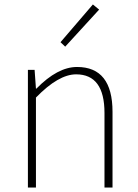

<svg xmlns="http://www.w3.org/2000/svg" viewBox="-20 -840 620 860"><path d="M105 -527H135L141 -443H143Q238 -540 325 -540Q484 -540 484 -339V0H448V-334Q448 -507 321 -507Q242 -507 141 -403V0H105ZM251 -651 396 -820 424 -797 272 -631Z"/></svg>

Font: Noto Sans CJK TC Thin
Style: Regular
Weight: 250
Designer: Ryoko NISHIZUKA ???? (kana & ideographs); Paul D. Hunt (Latin, Greek & Cyrillic); Wenlong ZHANG ??? (bopomofo); Sandoll 
Foundry: Adobe Systems Incorporated
Version: Version 1.004 January 19, 2016